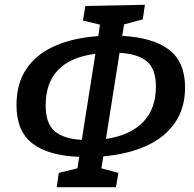

<svg xmlns="http://www.w3.org/2000/svg" viewBox="-20 -763 811 803"><path d="M577 -682 499 -661 491 -613Q620 -606 687 -555Q754 -504 754 -397Q754 -310 711 -248.5Q668 -187 591 -152.5Q514 -118 412 -109L404 -59L475 -40L465 20H217L226 -40L304 -59L311 -107Q182 -112 115.5 -163Q49 -214 49 -324Q49 -415 91.5 -476.5Q134 -538 211 -571.5Q288 -605 391 -612L398 -660L327 -677L337 -738L586 -743ZM632 -400Q632 -476 593.5 -507Q555 -538 480 -542L423 -182Q525 -197 578.5 -252.5Q632 -308 632 -400ZM171 -322Q171 -246 209 -214Q247 -182 322 -178L379 -538Q171 -511 171 -322Z"/></svg>

Font: Bitter SemiBold
Style: Italic
Weight: 600
Italic angle: -9°
Designer: Sol Matas, and Bitter project Authors
Foundry: Sol Matas
Version: Version 2.001